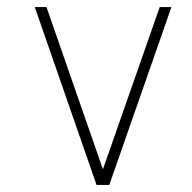

<svg xmlns="http://www.w3.org/2000/svg" viewBox="-20 -521 540 541"><path d="M288 0 463 -501H430L270 -44L111 -501H78L252 0Z"/></svg>

Font: Advent Pro
Style: ExtraLight
Weight: 250
Designer: Andreas Kalpakidis
Foundry: Andreas Kalpakidis
Version: Version 2.002 2007